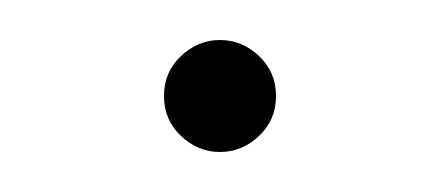

<svg xmlns="http://www.w3.org/2000/svg" viewBox="-20 -76 216 96"><path d="M62 -28Q62 -40 70.5 -48Q79 -56 90 -56Q101 -56 109.5 -48Q118 -40 118 -28Q118 -16 109.5 -8Q101 0 90 0Q79 0 70.5 -8Q62 -16 62 -28Z"/></svg>

Font: Josefin Sans Thin ExtraLight
Style: Regular
Weight: 250
Version: Version 2.001